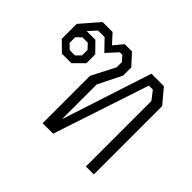

<svg xmlns="http://www.w3.org/2000/svg" viewBox="-126 -763 957 957"><g transform="rotate(45 353.0 -284.0)"><path d="M260 -334 324 -458V-495L300 -522H282L230 -465L175 -522H129L91 -480H152L203 -428V-366L150 -313H83L30 -365V-470L115 -568H185L230 -519L271 -568H322L376 -509V-452L314 -327V-85H315L469 -558H557L621 -482V0H565V-462L530 -507H502L334 0H260ZM135 -353 160 -378V-417L135 -443H98L72 -418V-378L98 -353Z"/></g></svg>

Font: Chakra Petch Light
Style: Regular
Weight: 300
Designer: Katatrad Aksorn Co.,Ltd.
Foundry: Cadson Demak Co.,Ltd.
Version: Version 1.000; ttfautohint (v1.6)